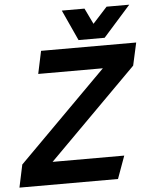

<svg xmlns="http://www.w3.org/2000/svg" viewBox="-97 -905 756 953"><g transform="rotate(-5 281.0 -428.5)"><path d="M425 -554H103L127 -667H601L576 -554L136 -113H493L452 0H-39L-15 -113ZM583 -857 447 -704H317L247 -857H360L398 -778L470 -857Z"/></g></svg>

Font: Epunda Sans
Style: Bold Italic
Weight: 700
Italic angle: -12.0243°
Designer: Simon Atzbach
Foundry: typofactur
Version: Version 2.204; ttfautohint (v1.8.4.7-5d5b)